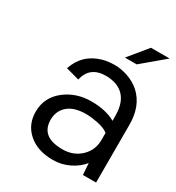

<svg xmlns="http://www.w3.org/2000/svg" viewBox="-148 -682 720 784"><g transform="rotate(30 212.0 -290.5)"><path d="M234.9 -397.9Q159.2 -397.9 143.6 -328.1L80.6 -345.2Q107.4 -424.8 188.5 -447.3Q213.4 -454.1 243.9 -454.1Q274.4 -454.1 306.4 -443.1Q338.4 -432.1 363.3 -410.2Q417 -361.3 417 -272.9V0H355L351.1 -54.2Q329.1 -26.4 293 -9Q256.8 8.3 218.3 8.3Q179.7 8.3 151.1 -1.5Q122.6 -11.2 102.1 -29.3Q58.6 -66.9 58.6 -127.9Q58.6 -196.3 114.3 -238.8Q166 -277.8 235.1 -277.8Q304.2 -277.8 349.1 -252V-273.9Q349.1 -369.1 278.3 -391.6Q257.8 -397.9 234.9 -397.9ZM349.1 -162.1V-194.8Q326.7 -213.4 271.5 -220.2Q255.9 -222.2 242.7 -222.2Q186.5 -222.2 157.2 -196.8Q127.9 -171.4 127.9 -129.9Q127.9 -48.8 230 -48.8Q280.8 -48.8 315.4 -81.5Q349.1 -113.8 349.1 -162.1ZM423.8 -588.9 319.3 -501H263.7L335.9 -588.9Z"/></g></svg>

Font: Meera
Style: Regular
Weight: 400
Designer: Hussain KH and Suresh P for Swathanthra Malayalam Computing (SMC)
Version: 7.0.0+20160512